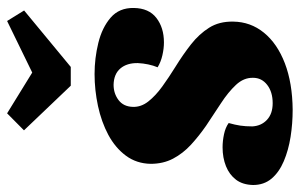

<svg xmlns="http://www.w3.org/2000/svg" viewBox="-184 -644 836 535"><g transform="rotate(-90 233.5 -376.0)"><path d="M195.7 22Q157.3 22 120.2 16.2Q83 10.3 52.3 -2.7Q21.7 -15.7 3.8 -36.8Q-14 -58 -14 -88.3Q-13.3 -117.3 0.7 -135.8Q14.7 -154.3 38.3 -163.8Q62 -173.3 91 -173.3Q108.7 -173.3 127.5 -169.3Q146.3 -165.3 158.7 -156.3Q153.7 -138.7 151.5 -124Q149.3 -109.3 149.3 -90.3Q150.7 -65.3 167.7 -49.5Q184.7 -33.7 214 -33.7Q245.3 -33.7 265 -49Q284.7 -64.3 284.7 -88.3Q285.3 -114.3 265 -136Q244.7 -157.7 213.8 -177.8Q183 -198 151 -219.3Q122.7 -239 98.3 -261.3Q74 -283.7 59.5 -311.2Q45 -338.7 45 -373.7Q45.7 -413 67.7 -442.7Q89.7 -472.3 125.8 -491.7Q162 -511 206.3 -520.5Q250.7 -530 295.3 -530Q339.3 -530 382 -519.5Q424.7 -509 452.3 -485.2Q480 -461.3 479.3 -420.7Q478.7 -378.7 451.5 -357.7Q424.3 -336.7 383.3 -336.7Q366.3 -336.7 347.5 -341Q328.7 -345.3 314 -354.3Q319 -366.3 322 -380.5Q325 -394.7 325.7 -409.3Q326.3 -439.7 310.8 -458Q295.3 -476.3 265.3 -477Q241 -477 222.7 -463.2Q204.3 -449.3 203.7 -423Q203 -400.3 218.8 -380.2Q234.7 -360 260.5 -341.3Q286.3 -322.7 315.3 -304.7Q349.3 -283.7 378 -261.2Q406.7 -238.7 424.3 -210.7Q442 -182.7 441.3 -143.7Q440.7 -95.3 410.5 -58.2Q380.3 -21 325.3 0.2Q270.3 21.3 195.7 22ZM262.7 -596.3 138.3 -726.7 185.7 -773.7 299.3 -703.7 443 -773.7 472.3 -726.3 315 -596.3Z"/></g></svg>

Font: Sansita Swashed Light
Style: Regular
Weight: 300
Designer: Pablo Cosgaya
Foundry: Omnibus-Type
Version: Version 1.003